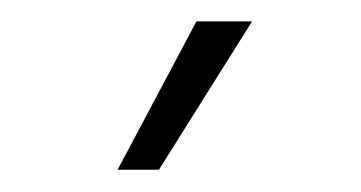

<svg xmlns="http://www.w3.org/2000/svg" viewBox="-20 -780 333 177"><path d="M88.4 -623.5 161.1 -760.3H212.4L126.5 -623.5Z"/></svg>

Font: Inter Extra Light
Style: Regular
Weight: 200
Designer: Rasmus Andersson
Foundry: rsms
Version: Version 4.000;git-3c8e0fc